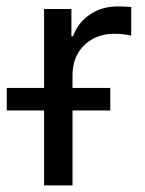

<svg xmlns="http://www.w3.org/2000/svg" viewBox="-62 -563 440 583"><path d="M71.8 0V-535.6H154.8V-452.6H159.7Q174.3 -493.7 210.4 -518.6Q246.6 -543.5 295.4 -543.5Q305.7 -543.5 317.6 -543Q329.6 -542.5 336.4 -541.5V-455.1Q332.5 -456.1 317.4 -458.3Q302.2 -460.4 284.7 -460.4Q249 -460.4 220.2 -445.1Q191.4 -429.7 174.8 -401.4Q158.2 -373 158.2 -333.5V0ZM-41.5 -227.5V-295.9H272.9V-227.5Z"/></svg>

Font: Inter 20pt
Style: Regular
Weight: 400
Version: Version 4.001;git-66647c0bb